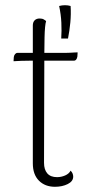

<svg xmlns="http://www.w3.org/2000/svg" viewBox="-20 -705 374 737"><path d="M191 12Q153 12 129.5 -11.5Q106 -35 106 -78V-607Q106 -620 113 -627Q120 -634 132 -634Q142 -634 148 -630.5Q154 -627 157 -624Q152 -608 151 -561.5Q150 -515 150 -428L149 -80Q149 -54 161.5 -39.5Q174 -25 199 -25Q215 -25 230 -31.5Q245 -38 251 -50Q257 -44 259 -38Q261 -32 261 -27Q261 -9 240 1.5Q219 12 191 12ZM32 -470 33 -486Q34 -493 38 -497.5Q42 -502 47 -502H218Q222 -502 230 -502Q238 -502 247.5 -502.5Q257 -503 265.5 -503.5Q274 -504 278 -504L277 -488Q276 -481 272.5 -476.5Q269 -472 263 -472H92Q82 -472 62 -471.5Q42 -471 32 -470ZM215 -557Q217 -586 215.5 -618Q214 -650 207 -682Q218 -685 229.5 -685Q241 -685 251 -682Q253 -651 250 -619Q247 -587 241 -557Z"/></svg>

Font: Arima ExtraLight
Style: Regular
Weight: 250
Designer: Joana Correia and Natanael Gama
Foundry: NDISCOVER
Version: Version 1.101;gftools[0.9.23]